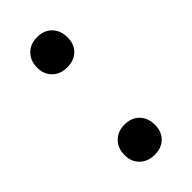

<svg xmlns="http://www.w3.org/2000/svg" viewBox="-176 -545 602 602"><g transform="rotate(-45 124.5 -244.0)"><path d="M57.1 -48.8Q57.1 -79.6 75.9 -98.4Q94.7 -117.2 124.5 -117.2Q155.3 -117.2 173.6 -98.4Q191.9 -79.6 191.9 -48.8Q191.9 -19 173.6 -1Q155.3 17.1 124.5 17.1Q94.7 17.1 75.9 -1.2Q57.1 -19.5 57.1 -48.8ZM57.1 -436.5Q57.1 -467.3 75.9 -486.1Q94.7 -504.9 124.5 -504.9Q155.3 -504.9 173.6 -486.1Q191.9 -467.3 191.9 -436.5Q191.9 -406.7 173.6 -388.7Q155.3 -370.6 124.5 -370.6Q94.7 -370.6 75.9 -388.9Q57.1 -407.2 57.1 -436.5Z"/></g></svg>

Font: Vidaloka 
Style: Regular
Weight: 400
Designer: Cyreal (www.cyreal.org)
Foundry: Cyreal (www.cyreal.org)
Version: Version 1.011